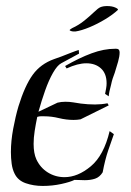

<svg xmlns="http://www.w3.org/2000/svg" viewBox="-20 -613 431 634"><path d="M339 -295 327 -303Q329 -313 330.5 -321.5Q332 -330 332 -338Q332 -370 313.5 -387Q295 -404 265 -404Q237 -404 200 -387L195 -395Q242 -422 282.5 -437Q323 -452 360 -452H364Q375 -452 375 -440Q375 -427 370 -409.5Q365 -392 359 -373Q355 -363 352 -353.5Q349 -344 347 -334Q340 -309 339 -295ZM121 1Q91 1 65 -8Q39 -17 28 -40Q21 -54 18.5 -72.5Q16 -91 16 -111Q16 -147 23.5 -187.5Q31 -228 41 -262Q62 -330 88 -366Q114 -402 159 -418Q166 -420 181.5 -426Q197 -432 213.5 -438.5Q230 -445 240 -448L241 -436L182 -404Q169 -397 155 -372.5Q141 -348 129 -314Q117 -280 107 -244L170 -274Q182 -277 196 -277Q209 -277 221.5 -275Q234 -273 247 -271Q270 -268 294 -268Q304 -268 314.5 -269Q325 -270 335 -272L339 -265L246 -219Q240 -218 234.5 -217.5Q229 -217 223 -217Q199 -217 174.5 -223Q150 -229 126 -229Q120 -229 114.5 -229Q109 -229 103 -227Q98 -203 94.5 -180.5Q91 -158 91 -138Q91 -107 100 -87Q113 -59 138 -43.5Q163 -28 193 -28Q237 -28 280 -64Q323 -100 342 -180L356 -170Q347 -145 337 -115.5Q327 -86 319 -44Q309 -28 294 -23Q279 -18 260 -18Q253 -18 244 -18.5Q235 -19 226 -19Q212 -12 182.5 -5.5Q153 1 121 1ZM224 -509Q219 -509 214.5 -510.5Q210 -512 210 -514Q210 -515 218 -520Q240 -530 258.5 -545Q277 -560 290.5 -573Q304 -586 311 -589Q320 -593 334 -593Q350 -593 361 -588Q372 -583 369 -580Q353 -565 327.5 -549.5Q302 -534 275.5 -523Q249 -512 229 -509Z"/></svg>

Font: Kings
Style: Regular
Weight: 400
Designer: Robert E. Leuschke
Foundry: Robert E. Leuschke
Version: Version 1.010; ttfautohint (v1.8.3)